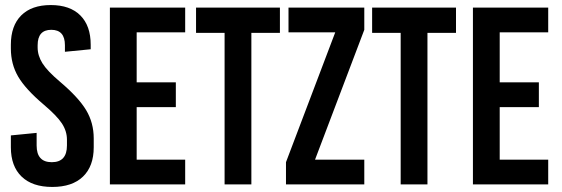

<svg xmlns="http://www.w3.org/2000/svg" viewBox="-20 -730 2223 760"><path d="M339 -553V-535L237 -525V-551Q237 -612 183 -612Q129 -612 129 -551V-542Q129 -510 148 -479.5Q167 -449 218 -406Q291 -344 321 -294Q351 -244 351 -182V-147Q351 -72 308.5 -31Q266 10 187 10Q108 10 65.5 -31Q23 -72 23 -147V-194L125 -204V-154Q125 -88 185 -88Q245 -88 245 -154V-177Q245 -211 225 -241.5Q205 -272 153 -316Q81 -377 52 -426.5Q23 -476 23 -538V-553Q23 -628 64 -669Q105 -710 181 -710Q257 -710 298 -669Q339 -628 339 -553Z M713 -602H521V-404H676V-306H521V-98H713V0H415V-700H713Z M1088 -600H975V0H869V-600H756V-700H1088Z M1422 -612 1227 -98H1422V0H1112V-88L1307 -602H1122V-700H1422Z M1785 -600H1672V0H1566V-600H1453V-700H1785Z M2150 -602H1958V-404H2113V-306H1958V-98H2150V0H1852V-700H2150Z"/></svg>

Font: Bebas Kai
Style: Regular
Weight: 400
Designer: Ryoichi Tsunekawa
Foundry: Dharma Type
Version: Version 1.001;PS 001.001;hotconv 1.0.70;makeotf.lib2.5.58329